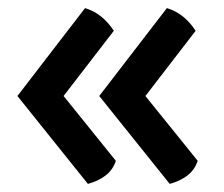

<svg xmlns="http://www.w3.org/2000/svg" viewBox="-20 -471 553 474"><path d="M197 -17 23 -234 190 -451Q213 -444 230.5 -429.5Q248 -415 261 -395L137 -234L266 -74Q259 -52 241 -38Q223 -24 197 -17ZM399 -17 225 -234 392 -451Q415 -444 432.5 -429.5Q450 -415 463 -395L339 -234L468 -74Q461 -52 443 -38Q425 -24 399 -17Z"/></svg>

Font: Borel
Style: Regular
Weight: 400
Designer: Rosalie Wagner
Foundry: ANRT
Version: Version 1.007; ttfautohint (v1.8.4.7-5d5b)